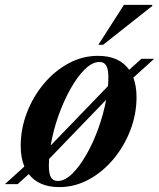

<svg xmlns="http://www.w3.org/2000/svg" viewBox="-59 -752 650 784"><path d="M341 -524Q428 -524 468.5 -467L518.5 -512H570.5L485.5 -435Q498.5 -400.5 498.5 -355Q498.5 -286 473.2 -220.2Q448 -154.5 404 -102Q360 -49.5 303.2 -18.8Q246.5 12 183 12Q99.5 12 58.5 -41L13 0H-39L40.5 -72Q25.5 -108 25.5 -157Q25.5 -226 50.8 -291.8Q76 -357.5 120 -410Q164 -462.5 220.8 -493.2Q277.5 -524 341 -524ZM347 -499Q318 -499 287.2 -468.8Q256.5 -438.5 228.5 -388.5Q200.5 -338.5 179.2 -278.2Q158 -218 148 -158L382 -400.5Q383.5 -419 383.5 -436.5Q383.5 -469.5 374.8 -484.2Q366 -499 347 -499ZM177 -13Q205.5 -13 235.5 -42.2Q265.5 -71.5 293.2 -119.8Q321 -168 342.2 -226.8Q363.5 -285.5 374.5 -344.5L141.5 -103Q140.5 -89 140.5 -75.5Q140.5 -42.5 149.2 -27.8Q158 -13 177 -13ZM342.5 -569 447 -732H563L562.5 -727.5L362 -569Z"/></svg>

Font: Newsreader Display SemiBold
Style: Italic
Weight: 600
Italic angle: -17°
Designer: Hugues Gentile
Foundry: Production Type
Version: Version 1.001